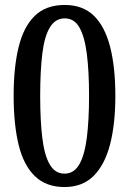

<svg xmlns="http://www.w3.org/2000/svg" viewBox="-20 -744 520 774"><path d="M240 10Q166 10 120.5 -34Q75 -78 55 -160.5Q35 -243 35 -359Q35 -472 55 -554Q75 -636 120 -680Q165 -724 241 -724Q314 -724 358.5 -680.5Q403 -637 424 -555Q445 -473 445 -358Q445 -243 423.5 -161Q402 -79 357 -34.5Q312 10 240 10ZM240 -44Q278 -44 299.5 -81Q321 -118 330 -188.5Q339 -259 339 -358Q339 -457 330 -527Q321 -597 300 -633.5Q279 -670 241 -670Q203 -670 181 -633.5Q159 -597 150.5 -527Q142 -457 142 -358Q142 -259 150.5 -188.5Q159 -118 180.5 -81Q202 -44 240 -44Z"/></svg>

Font: Noto Serif Khmer Condensed Medium
Style: Regular
Weight: 500
Width: 3
Designer: Danh Hong and the Monotype Design Team
Foundry: Monotype Imaging Inc.
Version: Version 2.004